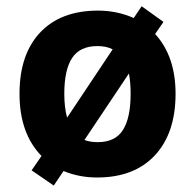

<svg xmlns="http://www.w3.org/2000/svg" viewBox="-20 -550 615 605"><path d="M533.2 -254.4Q533.2 -130.4 468 -60.5Q402.8 9.3 286.1 9.3Q229 9.3 180.2 -11.2L149.4 34.7L79.6 -13.2L110.8 -58.6Q41.5 -129.4 41.5 -254.4Q41.5 -378.4 106.4 -447.5Q171.4 -516.6 289.1 -516.6Q348.6 -516.6 401.4 -493.2L426.3 -530.3L495.1 -481L468.8 -442.9Q533.2 -372.6 533.2 -254.4ZM182.6 -254.4Q182.6 -211.9 191.4 -179.2L335 -394.5Q315.4 -404.8 287.1 -404.8Q231.9 -404.8 207.3 -367.4Q182.6 -330.1 182.6 -254.4ZM391.6 -254.4Q391.6 -291 386.2 -318.4L246.1 -108.9Q263.7 -102.1 288.1 -102.1Q343.3 -102.1 367.4 -140.4Q391.6 -178.7 391.6 -254.4Z"/></svg>

Font: Bpm'online Open Sans
Style: Bold
Weight: 700
Foundry: Ascender Corporation
Version: Version 1.10